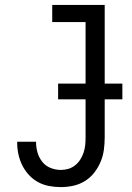

<svg xmlns="http://www.w3.org/2000/svg" viewBox="-20 -755 540 783"><path d="M228 8Q204 8 180 3.5Q156 -1 135 -12.5Q114 -24 97.5 -42Q81 -60 70.5 -81.5Q60 -103 55 -126.5Q50 -150 50 -174Q50 -175 50 -175.5Q50 -176 50 -177H127Q127 -176 127 -176Q127 -176 127 -175Q127 -154 133 -133Q139 -112 152.5 -95Q166 -78 186.5 -70Q207 -62 228 -62Q244 -62 259 -66.5Q274 -71 286.5 -81Q299 -91 307.5 -104.5Q316 -118 321 -133Q326 -148 327.5 -163.5Q329 -179 329 -195V-665H193V-735H407V-195Q407 -169 403.5 -143.5Q400 -118 390 -94.5Q380 -71 364 -50.5Q348 -30 326 -16.5Q304 -3 279 2.5Q254 8 228 8ZM217 -350V-414H479V-350Z"/></svg>

Font: Iosevka Gothic
Style: Regular
Weight: 400
Monospace: yes
Designer: Belleve Invis
Foundry: Belleve Invis
Version: Version 15.5.1; ttfautohint (v1.8.4)